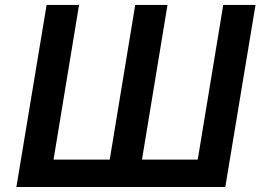

<svg xmlns="http://www.w3.org/2000/svg" viewBox="-20 -747 1056 767"><path d="M166.2 -727.3H295.8L193.9 -109.4H418.3L520.2 -727.3H649.1L547.2 -109.4H769.9L871.8 -727.3H1000.7L880 0H45.5Z"/></svg>

Font: Inter UI Semi Bold
Style: Italic
Weight: 600
Italic angle: -9.39999°
Designer: Rasmus Andersson
Foundry: rsms
Version: 3.2;8d6f07862